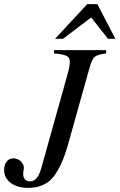

<svg xmlns="http://www.w3.org/2000/svg" viewBox="-26 -897 582 935"><path d="M491 -653H237V-637C300 -631 314 -623 314 -596C314 -581 310 -561 302 -532L175 -78C164 -38 146 -14 122 -14C98 -14 87 -25 87 -53C87 -62 90 -68 90 -80C90 -105 66 -126 39 -126C12 -126 -6 -102 -6 -70C-6 -17 41 18 111 18C162 18 206 1 235 -37C261 -71 285 -120 306 -196L409 -563C426 -623 434 -629 491 -637ZM536 -708 448 -877H399L242 -708H281L418 -812L500 -708Z"/></svg>

Font: XITS
Style: Italic
Weight: 400
Italic angle: -16.33°
Designer: MicroPress Inc., with final additions and corrections provided by Coen Hoffman, Elsevier (retired)
Version: Version 1.302